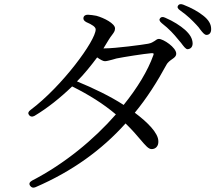

<svg xmlns="http://www.w3.org/2000/svg" viewBox="-20 -830 1040 913"><path d="M123 53C129 62 138 65 149 60C323 -15 464 -117 577 -243C611 -210 631 -186 648 -166C672 -138 686 -121 701 -121C720 -121 734 -135 733 -158C733 -198 681 -249 621 -294C678 -363 727 -440 772 -523C777 -533 789 -542 799 -549C809 -556 818 -562 818 -575C818 -604 757 -645 735 -645C728 -645 722 -640 715 -635C707 -630 700 -625 684 -622C658 -617 528 -600 479 -600H472L497 -641C502 -649 508 -658 513 -664C521 -675 527 -682 527 -695C527 -718 475 -745 438 -755C424 -758 411 -759 398 -760C386 -760 379 -755 377 -747C375 -738 379 -731 390 -725C418 -713 435 -702 435 -690C435 -637 276 -420 125 -307C114 -299 112 -291 118 -283C124 -275 133 -273 144 -279C206 -316 267 -365 323 -419C402 -380 472 -336 531 -286C426 -166 287 -51 132 29C120 36 117 44 123 53ZM346 -443C380 -477 412 -517 442 -557C458 -546 470 -539 479 -539C488 -539 500 -543 513 -546L534 -552C569 -559 663 -574 699 -577C710 -578 713 -576 709 -567C683 -494 634 -413 568 -331C505 -372 424 -411 346 -443ZM749 -720C785 -692 808 -666 825 -645L841 -626C853 -610 863 -596 872 -596C886 -597 896 -606 896 -624C895 -647 884 -666 860 -688C837 -708 805 -729 765 -746C754 -751 746 -750 741 -743C736 -737 738 -729 749 -720ZM836 -781C874 -754 894 -733 913 -713C922 -704 927 -697 932 -690C943 -676 952 -664 962 -664C975 -664 985 -674 984 -693C984 -715 972 -736 946 -756C922 -775 892 -792 851 -808C840 -812 832 -811 827 -804C822 -797 824 -789 836 -781Z"/></svg>

Font: 寒蝉锦书宋
Style: Regular
Weight: 400
Designer: 寒蝉锦书宋{Warren} 思源宋体{Ryoko NISHIZUKA 西塚涼子 (kana & ideographs); Frank Grießhammer (Latin, Greek & Cyrillic); Wenlong ZHANG 
Foundry: Adobe & ChillType
Version: Version 2.000;Glyphs 3.1.1 (3135)